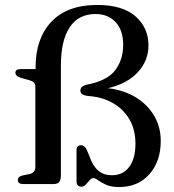

<svg xmlns="http://www.w3.org/2000/svg" viewBox="-20 -742 700 774"><path d="M628 -174Q628 -91 582 -39.5Q536 12 460.5 12Q428.5 12 408.2 3Q388 -6 376 -15Q364 -24 356.5 -24Q348.5 -24 341.2 -15.5Q334 -7 326.2 1.8Q318.5 10.5 308.5 10.5Q288.5 10.5 288.5 -11.5V-135Q288.5 -156.5 306.5 -156.5Q321.5 -156.5 330 -137.5L340.5 -112.5Q354.5 -72 376.5 -53.8Q398.5 -35.5 431 -35.5Q475.5 -35.5 500.8 -69Q526 -102.5 526 -163Q526 -219.5 501.5 -261.2Q477 -303 433.8 -327.2Q390.5 -351.5 335.5 -355Q317 -357.5 310.5 -362.8Q304 -368 304 -377Q304 -384 308.5 -389.8Q313 -395.5 326.5 -400Q411 -415.5 443.8 -458.2Q476.5 -501 476.5 -561Q476.5 -620.5 446 -653Q415.5 -685.5 365 -685.5Q296.5 -685.5 261 -632Q225.5 -578.5 225.5 -477.5V-36Q225.5 -17.5 219 -8.8Q212.5 0 195 0H74.5Q52 0 52 -16Q52 -30.5 72 -35L98 -40Q122.5 -45.5 122.5 -68.5V-390.5Q122.5 -403.5 116.5 -409.5Q110.5 -415.5 99 -418.5L70 -426.5Q42 -434 42 -448.5Q42 -463.5 63.5 -463.5H123.5V-471Q123.5 -587 187.2 -654.5Q251 -722 372 -722Q474.5 -722 526.5 -676Q578.5 -630 578.5 -559Q578.5 -497 535.2 -450.5Q492 -404 415 -386.5Q479 -379 527 -349.8Q575 -320.5 601.5 -275.2Q628 -230 628 -174Z"/></svg>

Font: Fraunces 9pt S000
Style: Regular
Weight: 400
Version: Version 1.000; ttfautohint (v1.8.3)